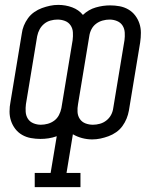

<svg xmlns="http://www.w3.org/2000/svg" viewBox="-20 -560 640 785"><path d="M122 205V147H187L212 -3Q195 3 178.5 5.5Q162 8 145 8Q126 8 106.5 4.5Q87 1 70.5 -8.5Q54 -18 42.5 -33Q31 -48 25 -66Q19 -84 19 -104Q19 -124 23 -144L69 -422Q71 -439 77.5 -455Q84 -471 94.5 -485.5Q105 -500 120 -510.5Q135 -521 151.5 -527Q168 -533 184.5 -536.5Q201 -540 218 -540Q248 -540 275 -530Q302 -520 319 -499Q342 -521 371.5 -529.5Q401 -538 430 -538Q450 -538 469 -534.5Q488 -531 504.5 -521.5Q521 -512 532.5 -497Q544 -482 550 -464Q556 -446 556 -426Q556 -406 553 -386L507 -108Q504 -91 497.5 -75Q491 -59 480.5 -44.5Q470 -30 455 -19.5Q440 -9 423.5 -3Q407 3 390.5 6.5Q374 10 357 10Q336 10 315.5 4.5Q295 -1 278 -11L252 147H309V205ZM147 -50Q161 -50 175.5 -54Q190 -58 202 -67Q214 -76 221 -89.5Q228 -103 231 -118L277 -396Q279 -412 278 -428Q277 -444 268.5 -456.5Q260 -469 245.5 -474.5Q231 -480 215 -480Q201 -480 186.5 -476Q172 -472 160.5 -462.5Q149 -453 142 -440Q135 -427 132 -412L86 -134Q84 -119 85 -103Q86 -87 94 -74.5Q102 -62 116.5 -56Q131 -50 147 -50ZM360 -50Q374 -50 388.5 -54Q403 -58 415 -67.5Q427 -77 434 -90Q441 -103 443 -118L489 -396Q491 -411 490 -427Q489 -443 481 -455.5Q473 -468 458.5 -474Q444 -480 428 -480Q414 -480 399.5 -476Q385 -472 373 -463Q361 -454 354 -440.5Q347 -427 345 -412L299 -134Q296 -118 297 -102Q298 -86 306.5 -73.5Q315 -61 329.5 -55.5Q344 -50 360 -50Z"/></svg>

Font: Iosevka Slab Light Extended
Style: Italic
Weight: 300
Width: 7
Italic angle: -9°
Monospace: yes
Designer: Belleve Invis
Foundry: Belleve Invis
Version: Version 11.1.0; ttfautohint (v1.8.3)